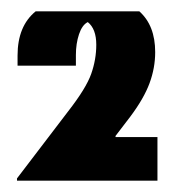

<svg xmlns="http://www.w3.org/2000/svg" viewBox="-20 -838 310 339"><path d="M226 -818Q254 -793 254 -746Q254 -718 244 -691Q234 -664 210 -632L184 -598V-596H258V-519H10V-523L100 -641Q132 -682 141 -707.5Q150 -733 150 -759Q150 -787 135 -799Q125 -794 119.5 -777.5Q114 -761 114 -741V-722H11V-740Q11 -792 43 -818Z"/></svg>

Font: Tac One
Style: Regular
Weight: 400
Designer: Oluseyi Olusanya, David Udoh, Eyiyemi Adegbite, Mirko Velimirović
Version: Version 1.003; ttfautohint (v1.8.4.7-5d5b)